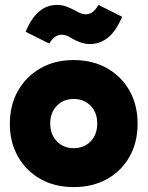

<svg xmlns="http://www.w3.org/2000/svg" viewBox="-20 -747 600 780"><path d="M279 13Q202 13 144 -20Q86 -53 53 -111Q20 -169 20 -244Q20 -320 53 -378Q86 -436 144 -469.5Q202 -503 279 -503Q357 -503 415.5 -469.5Q474 -436 506.5 -378Q539 -320 539 -244Q539 -169 506.5 -111Q474 -53 415.5 -20Q357 13 279 13ZM279 -145Q321 -145 348 -172.5Q375 -200 375 -245Q375 -290 348 -317.5Q321 -345 279 -345Q238 -345 211 -317.5Q184 -290 184 -245Q184 -201 211 -173Q238 -145 279 -145ZM345 -568Q312 -568 272 -591Q258 -600 248.5 -603Q239 -606 230 -606Q202 -606 180 -570L84 -618Q106 -671 137.5 -699Q169 -727 213 -727Q231 -727 248 -721Q265 -715 286 -704Q297 -697 307.5 -693Q318 -689 328 -689Q343 -689 355 -697Q367 -705 380 -727L476 -679Q452 -621 419 -594.5Q386 -568 345 -568Z"/></svg>

Font: Gabarito ExtraBold
Style: Regular
Weight: 800
Designer: Leandro Assis / Alvaro Franca / Felipe Casaprima
Foundry: Naipe Foundry
Version: Version 1.000